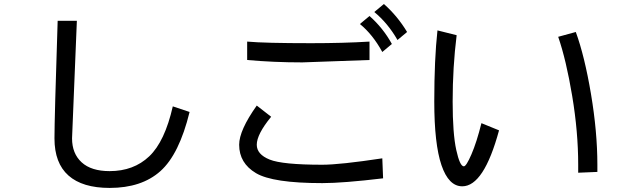

<svg xmlns="http://www.w3.org/2000/svg" viewBox="-20 -879 3040 938"><path d="M906.2 -332Q855.5 -125 763.7 -43Q671.9 39.1 515.6 39.1Q382.8 39.1 314.5 -21.5Q246.1 -82 246.1 -203.1Q246.1 -300.8 261.7 -777.3H355.5L332 -203.1Q332 -128.9 378.9 -85.9Q425.8 -43 515.6 -43Q632.8 -43 709 -115.2Q785.2 -187.5 824.2 -359.4Z M1968.8 -722.7 1921.9 -683.6Q1875 -765.6 1808.6 -820.3L1855.5 -859.4Q1921.9 -800.8 1968.8 -722.7ZM1894.5 -664.1 1847.7 -625Q1800.8 -710.9 1738.3 -761.7L1785.2 -800.8Q1851.6 -742.2 1894.5 -664.1ZM1785.2 -585.9 1457 -574.2Q1316.4 -574.2 1187.5 -585.9V-675.8Q1273.4 -668 1500 -668Q1656.2 -668 1785.2 -675.8ZM1851.6 -7.8Q1656.2 15.6 1554.7 15.6Q1312.5 15.6 1230.5 -33.2Q1148.4 -82 1148.4 -171.9Q1148.4 -242.2 1234.4 -363.3L1304.7 -308.6Q1234.4 -222.7 1234.4 -171.9Q1234.4 -125 1296.9 -99.6Q1359.4 -74.2 1554.7 -74.2Q1640.6 -74.2 1847.7 -105.5Z M2418 -242.2Q2343.8 31.2 2238.3 31.2Q2171.9 31.2 2136.7 -72.3Q2101.6 -175.8 2101.6 -382.8Q2101.6 -589.8 2117.2 -730.5L2210.9 -707Q2191.4 -550.8 2191.4 -382.8Q2191.4 -226.6 2209 -146.5Q2226.6 -66.4 2246.1 -66.4Q2257.8 -66.4 2283.2 -125Q2308.6 -183.6 2332 -277.3ZM2898.4 -39.1 2804.7 -35.2V-74.2Q2804.7 -234.4 2775.4 -410.2Q2746.1 -585.9 2707 -699.2L2793 -722.7Q2835.9 -605.5 2867.2 -419.9Q2898.4 -234.4 2898.4 -74.2Z"/></svg>

Font: Droid Sans Fallback
Style: Regular
Weight: 400
Designer: Steve Matteson
Foundry: Ascender Corporation
Version: 3.00 (Khmer version)